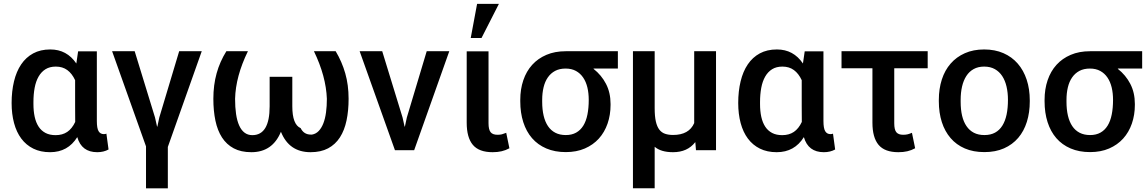

<svg xmlns="http://www.w3.org/2000/svg" viewBox="-20 -802 6126 1025"><path d="M499 10.5Q415.5 10.5 392.5 -70Q342.5 10.5 247.5 10.5Q196.5 10.5 158 -8.5Q119.5 -27.5 93.8 -62Q68 -96.5 55 -145Q42 -193.5 42 -252Q42 -315 54.8 -367.8Q67.5 -420.5 93 -458.2Q118.5 -496 157.2 -517Q196 -538 248.5 -538Q337 -538 387.5 -463L397 -528H497V-156Q497 -117.5 506.2 -101.8Q515.5 -86 534.5 -86Q543 -86 548 -88.5L559.5 -4Q533.5 10.5 499 10.5ZM277 -80.5Q313.5 -80.5 339 -97.8Q364.5 -115 381.5 -151Q381 -181 381 -236.5V-245Q381 -248 381 -250.5V-254Q381 -256 381 -257.5V-267Q381 -270 381 -273V-277Q381 -279 381 -281V-285Q381 -287 381 -289V-293Q381 -295 381 -297.5V-374Q364.5 -409.5 339.2 -428Q314 -446.5 278 -446.5Q245.5 -446.5 223 -432.5Q200.5 -418.5 186 -393.2Q171.5 -368 165 -333.2Q158.5 -298.5 158.5 -257.5V-247Q158.5 -209 165.2 -178.2Q172 -147.5 186.2 -125.8Q200.5 -104 223 -92.2Q245.5 -80.5 277 -80.5Z M876 203.5H759.5V-20.5L578.5 -528.5H699L807.5 -175L818.5 -126H820L830.5 -175L936.5 -528.5H1057L876 -17.5Z M1638 10.5Q1523.5 10.5 1480 -98H1479.5Q1434.5 10.5 1322 10.5Q1266.5 10.5 1228 -10Q1189.5 -30.5 1165.2 -68Q1141 -105.5 1130 -158Q1119 -210.5 1119 -274.5Q1119 -348 1136.5 -410.8Q1154 -473.5 1188.5 -528.5H1303.5Q1238 -394.5 1235 -274.5Q1235 -229.5 1240.2 -193.5Q1245.5 -157.5 1256.8 -132.2Q1268 -107 1285.5 -93.8Q1303 -80.5 1327 -80.5Q1419.5 -80.5 1419.5 -234.5V-392H1540.5V-234.5Q1540.5 -137 1585 -118Q1602 -83.5 1639.5 -83.5Q1642.5 -83.5 1645.5 -83.5Q1666.5 -87 1681.5 -102.8Q1696.5 -118.5 1706.2 -143.5Q1716 -168.5 1720.5 -202Q1725 -235.5 1725 -274.5Q1720.5 -395 1656 -528.5H1772Q1805.5 -472.5 1823.2 -410.5Q1841 -348.5 1841 -274.5Q1841 -211.5 1830 -159Q1819 -106.5 1794.8 -68.8Q1770.5 -31 1731.8 -10.2Q1693 10.5 1638 10.5Z M2191 0H2088.5L1900 -528.5H2020.5L2129 -175L2140 -126H2141.5L2152 -175L2258 -528.5H2378.5Z M2550.5 -599H2493L2527 -781.5H2643.5ZM2610 10.5Q2537 10.5 2504.2 -28.8Q2471.5 -68 2471.5 -147V-528H2588V-144Q2588 -110.5 2599 -96.5Q2610 -82.5 2636 -82.5Q2650 -82.5 2659.5 -85Q2669 -87.5 2682.5 -93L2699.5 -10.5Q2679.5 0.5 2657.8 5.5Q2636 10.5 2610 10.5Z M3000.5 10Q2942 10 2896.5 -9.5Q2851 -29 2820.2 -64.5Q2789.5 -100 2773.5 -150Q2757.5 -200 2757.5 -261V-269Q2757.5 -326 2773.8 -373.8Q2790 -421.5 2821 -455.8Q2852 -490 2897 -509.2Q2942 -528.5 3000 -528.5H3278.5V-436H3149V-435.5Q3148.5 -435 3148.5 -434.5Q3191 -401 3215.2 -354.2Q3239.5 -307.5 3239.5 -247V-242Q3239.5 -188.5 3223.5 -142.2Q3207.5 -96 3177 -62.2Q3146.5 -28.5 3102 -9.2Q3057.5 10 3000.5 10ZM3000.5 -81Q3032.5 -81 3055.8 -94Q3079 -107 3094 -131.2Q3109 -155.5 3116 -190.5Q3123 -225.5 3123 -269Q3123 -304.5 3115.8 -335Q3108.5 -365.5 3093.2 -388Q3078 -410.5 3054.8 -423.2Q3031.5 -436 2999.5 -436Q2967 -436 2943.5 -423.5Q2920 -411 2904.5 -388.5Q2889 -366 2881.8 -335.5Q2874.5 -305 2874.5 -269V-258.5Q2874.5 -217.5 2882.2 -184.5Q2890 -151.5 2905.5 -128.5Q2921 -105.5 2944.8 -93.2Q2968.5 -81 3000.5 -81Z M3475 203H3359V-528.5H3475V-224.5Q3475 -181.5 3481.2 -153.8Q3487.5 -126 3499.8 -110Q3512 -94 3530.5 -87.8Q3549 -81.5 3573 -81.5Q3658.5 -81.5 3686 -145V-528.5H3802.5V0H3695.5L3692 -43H3691.5Q3650 10.5 3573 10.5Q3508.5 10.5 3475 -18.5Z M4378 10.5Q4294.5 10.5 4271.5 -70Q4221.5 10.5 4126.5 10.5Q4075.5 10.5 4037 -8.5Q3998.5 -27.5 3972.8 -62Q3947 -96.5 3934 -145Q3921 -193.5 3921 -252Q3921 -315 3933.8 -367.8Q3946.5 -420.5 3972 -458.2Q3997.5 -496 4036.2 -517Q4075 -538 4127.5 -538Q4216 -538 4266.5 -463L4276 -528H4376V-156Q4376 -117.5 4385.2 -101.8Q4394.5 -86 4413.5 -86Q4422 -86 4427 -88.5L4438.5 -4Q4412.5 10.5 4378 10.5ZM4156 -80.5Q4192.5 -80.5 4218 -97.8Q4243.5 -115 4260.5 -151Q4260 -181 4260 -236.5V-245Q4260 -248 4260 -250.5V-254Q4260 -256 4260 -257.5V-267Q4260 -270 4260 -273V-277Q4260 -279 4260 -281V-285Q4260 -287 4260 -289V-293Q4260 -295 4260 -297.5V-374Q4243.5 -409.5 4218.2 -428Q4193 -446.5 4157 -446.5Q4124.5 -446.5 4102 -432.5Q4079.5 -418.5 4065 -393.2Q4050.5 -368 4044 -333.2Q4037.5 -298.5 4037.5 -257.5V-247Q4037.5 -209 4044.2 -178.2Q4051 -147.5 4065.2 -125.8Q4079.5 -104 4102 -92.2Q4124.5 -80.5 4156 -80.5Z M4776 10.5Q4703 10.5 4670.2 -28.8Q4637.5 -68 4637.5 -147V-437.5H4472.5V-528.5H4932.5V-437.5H4754V-144Q4754 -109.5 4765.2 -96Q4776.5 -82.5 4801.5 -82.5Q4815.5 -82.5 4825.5 -85Q4835.5 -87.5 4848.5 -93L4865.5 -10.5Q4845.5 0.5 4824 5.5Q4802.5 10.5 4776 10.5Z M5235 10Q5176 10 5130.8 -9.5Q5085.5 -29 5054.8 -64.8Q5024 -100.5 5008 -150.2Q4992 -200 4992 -261V-269Q4992 -328 5008 -377.5Q5024 -427 5055 -462.5Q5086 -498 5131 -518Q5176 -538 5234 -538Q5291.5 -538 5336.8 -518.2Q5382 -498.5 5413.2 -462.5Q5444.5 -426.5 5461 -376.5Q5477.5 -326.5 5477.5 -266V-261Q5477.5 -201.5 5462 -151.8Q5446.5 -102 5415.8 -66Q5385 -30 5339.8 -10Q5294.5 10 5235 10ZM5235 -81Q5268.5 -81 5292.2 -94Q5316 -107 5331.2 -131.5Q5346.5 -156 5353.8 -190.8Q5361 -225.5 5361 -269Q5361 -307 5353.5 -339.5Q5346 -372 5330.5 -395.8Q5315 -419.5 5291 -433Q5267 -446.5 5234 -446.5Q5201.5 -446.5 5177.8 -433.2Q5154 -420 5138.8 -396.2Q5123.5 -372.5 5116 -340Q5108.5 -307.5 5108.5 -269V-258.5Q5108.5 -217 5116.2 -184.2Q5124 -151.5 5139.8 -128.5Q5155.5 -105.5 5179.2 -93.2Q5203 -81 5235 -81Z M5799.5 10Q5741 10 5695.5 -9.5Q5650 -29 5619.2 -64.5Q5588.5 -100 5572.5 -150Q5556.5 -200 5556.5 -261V-269Q5556.5 -326 5572.8 -373.8Q5589 -421.5 5620 -455.8Q5651 -490 5696 -509.2Q5741 -528.5 5799 -528.5H6077.5V-436H5948V-435.5Q5947.5 -435 5947.5 -434.5Q5990 -401 6014.2 -354.2Q6038.5 -307.5 6038.5 -247V-242Q6038.5 -188.5 6022.5 -142.2Q6006.5 -96 5976 -62.2Q5945.5 -28.5 5901 -9.2Q5856.5 10 5799.5 10ZM5799.5 -81Q5831.5 -81 5854.8 -94Q5878 -107 5893 -131.2Q5908 -155.5 5915 -190.5Q5922 -225.5 5922 -269Q5922 -304.5 5914.8 -335Q5907.5 -365.5 5892.2 -388Q5877 -410.5 5853.8 -423.2Q5830.5 -436 5798.5 -436Q5766 -436 5742.5 -423.5Q5719 -411 5703.5 -388.5Q5688 -366 5680.8 -335.5Q5673.5 -305 5673.5 -269V-258.5Q5673.5 -217.5 5681.2 -184.5Q5689 -151.5 5704.5 -128.5Q5720 -105.5 5743.8 -93.2Q5767.5 -81 5799.5 -81Z"/></svg>

Font: Roberto Sans Medium
Style: Regular
Weight: 500
Designer: Google (font) & Cristiano Sobral (main changes)
Version: Version 1.000;October 12, 2021;FontCreator 14.0.0.2814 64-bi